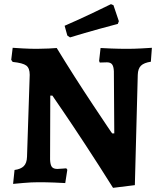

<svg xmlns="http://www.w3.org/2000/svg" viewBox="-20 -877 769 924"><path d="M495 -577 460 -576 457 -584 464 -646Q478 -645 516 -643.5Q554 -642 593 -642Q624 -642 661.5 -644Q699 -646 711 -647L706 -580Q673 -575 658.5 -561Q644 -547 643 -517L629 14L524 27Q455 -83 390 -182Q325 -281 284 -341Q243 -401 232 -417H222L221 -109Q222 -84 229.5 -74Q237 -64 256 -64Q267 -64 280.5 -65.5Q294 -67 299 -67L304 -60L294 4Q280 3 241.5 1.5Q203 0 165 0Q131 0 92.5 3.5Q54 7 43 8L50 -59Q80 -63 94.5 -77.5Q109 -92 110 -122L123 -517Q123 -549 106.5 -561.5Q90 -574 41 -579L34 -589L41 -647Q52 -646 89 -644Q126 -642 157 -642Q184 -642 214 -643.5Q244 -645 253 -646Q334 -513 427 -373Q520 -233 520 -235H530L528 -534Q527 -557 519.5 -567Q512 -577 495 -577ZM317 -697 304 -706 291 -753Q358 -782 426 -814.5Q494 -847 514 -857L526 -852L552 -775L547 -762Q527 -757 458 -738Q389 -719 317 -697Z"/></svg>

Font: Sahitya
Style: Bold
Weight: 700
Designer: Juan Pablo del Peral
Foundry: Juan Pablo del Peral (http://www.huertatipografica.com)
Version: Version 1.001;PS 001.000;hotconv 1.0.70;makeotf.lib2.5.58329